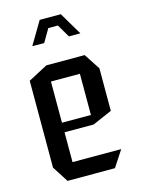

<svg xmlns="http://www.w3.org/2000/svg" viewBox="-109 -769 611 833"><g transform="rotate(-15 196.5 -353.0)"><path d="M89 0 43 -72V-462L130 -508H302L349 -436V-245L262 -207H131V-73H349V-72L302 0ZM131 -435V-250H261V-435ZM127 -662 153 -706H248L274 -662L308 -605V-604H257L223 -662H180L146 -604H93V-605Z"/></g></svg>

Font: Foldit Thin
Style: Regular
Weight: 400
Version: Version 1.003